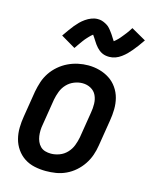

<svg xmlns="http://www.w3.org/2000/svg" viewBox="-117 -848 738 932"><g transform="rotate(15 252.5 -381.5)"><path d="M204 8Q175 8 147 2Q119 -4 96 -19Q73 -34 57 -57Q41 -80 34 -107Q27 -134 27.5 -163Q28 -192 33 -221L54 -351Q59 -377 67 -401.5Q75 -426 90 -448.5Q105 -471 126 -489Q147 -507 171 -518.5Q195 -530 220.5 -535.5Q246 -541 272 -541Q301 -541 328.5 -533.5Q356 -526 379 -511Q402 -496 418 -473Q434 -450 441 -423Q448 -396 447.5 -367Q447 -338 442 -309L421 -179Q417 -153 408.5 -128.5Q400 -104 385 -81.5Q370 -59 349.5 -41Q329 -23 304.5 -11.5Q280 0 254.5 4Q229 8 204 8ZM206 -80Q227 -80 248.5 -88Q270 -96 286 -113Q302 -130 310 -151Q318 -172 322 -193L343 -323Q347 -345 346.5 -368Q346 -391 337 -410Q328 -429 309 -439.5Q290 -450 267 -450Q246 -450 225 -441.5Q204 -433 188.5 -416.5Q173 -400 165 -379Q157 -358 153 -337L132 -207Q129 -192 128.5 -177Q128 -162 130 -148Q132 -134 137.5 -121Q143 -108 153 -98Q163 -88 177 -84Q191 -80 206 -80ZM184 -605 111 -648Q123 -665 133.5 -680Q144 -695 154 -707Q164 -719 174 -729Q184 -739 197.5 -748.5Q211 -758 226.5 -764Q242 -770 257 -770Q263 -770 268 -769.5Q273 -769 278 -767.5Q283 -766 288 -764Q293 -762 297.5 -759.5Q302 -757 306 -754.5Q310 -752 313.5 -749Q317 -746 321 -741.5Q325 -737 328 -733Q331 -729 334 -725Q337 -721 339.5 -717.5Q342 -714 344.5 -710Q347 -706 349.5 -702Q352 -698 355 -693.5Q358 -689 360 -686Q364 -689 369.5 -694Q375 -699 378.5 -702.5Q382 -706 385.5 -710Q389 -714 393 -719Q397 -724 401.5 -729.5Q406 -735 411 -741.5Q416 -748 421 -755.5Q426 -763 431 -771L505 -729Q493 -711 482 -696.5Q471 -682 461 -670Q451 -658 441 -648Q431 -638 417.5 -628Q404 -618 389 -612.5Q374 -607 358 -607Q349 -607 340 -608.5Q331 -610 322.5 -614Q314 -618 307.5 -623Q301 -628 294.5 -635Q288 -642 283 -649Q278 -656 274 -662.5Q270 -669 264 -678Q258 -687 255 -691Q251 -688 245.5 -683Q240 -678 237 -674.5Q234 -671 230 -667Q226 -663 222 -658Q218 -653 213.5 -647Q209 -641 204.5 -634.5Q200 -628 195 -621Q190 -614 184 -605Z"/></g></svg>

Font: Iosevka Curly Semibold Oblique
Style: Regular
Weight: 600
Italic angle: -9°
Monospace: yes
Designer: Belleve Invis
Foundry: Belleve Invis
Version: Version 11.1.0; ttfautohint (v1.8.3)